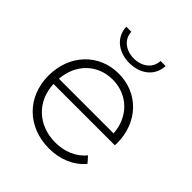

<svg xmlns="http://www.w3.org/2000/svg" viewBox="-199 -858 994 994"><g transform="rotate(45 298.5 -360.5)"><path d="M299 -603C220 -603 158 -649 155 -725C155 -725 192 -725 192 -725C194 -670 241 -636 299 -636C357 -636 404 -670 406 -725C406 -725 443 -725 443 -725C440 -649 378 -603 299 -603ZM548 -263C548 -259 547 -254 547 -249C547 -249 98 -249 98 -249C103 -125 194 -41 319 -41C385 -41 446 -65 486 -114C486 -114 515 -81 515 -81C469 -25 397 4 318 4C160 4 49 -106 49 -261C49 -416 156 -526 299 -526C442 -526 548 -418 548 -263ZM299 -482C188 -482 107 -402 99 -288C99 -288 499 -288 499 -288C492 -401 410 -482 299 -482Z"/></g></svg>

Font: TamingNoise
Style: Regular
Weight: 500
Designer: Julieta Ulanovsky
Foundry: Julieta Ulanovsky
Version: ""